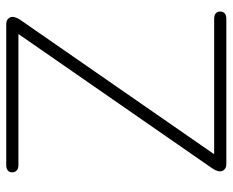

<svg xmlns="http://www.w3.org/2000/svg" viewBox="-85 -660 745 615"><g transform="rotate(-90 287.5 -352.5)"><path d="M69 0Q61 0 55.5 -3.5Q50 -7 47.5 -13Q45 -19 47 -27Q49 -35 55 -44L502 -689V-666H66Q55 -666 49 -671.5Q43 -677 43 -686Q43 -695 49 -700Q55 -705 66 -705H518Q526 -705 531.5 -701.5Q537 -698 539.5 -692Q542 -686 540 -678Q538 -670 532 -661L85 -16V-39H535Q546 -39 552 -34Q558 -29 558 -20Q558 -10 552 -5Q546 0 535 0Z"/></g></svg>

Font: Nunito ExtraLight ExtraLight
Style: Regular
Weight: 250
Version: Version 3.602